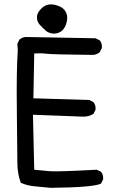

<svg xmlns="http://www.w3.org/2000/svg" viewBox="-20 -859 540 890"><path d="M214.8 11.7Q179.7 7.8 143.6 4.9Q107.4 2 76.2 -11.7Q60.5 -54.7 60.5 -106Q60.5 -157.2 58.1 -344.2Q55.7 -531.2 62.5 -625L60.5 -656.2L70.3 -675.8Q82 -685.5 97.7 -687.5L422.9 -681.6L442.4 -671.9Q454.1 -658.2 452.1 -636.7L442.4 -617.2Q428.7 -606.4 413.1 -604.5Q221.7 -606.4 194.8 -609.9Q168 -613.3 138.7 -611.3L134.8 -403.3L393.6 -395.5L413.1 -385.7Q424.8 -372.1 422.9 -350.6L413.1 -331.1Q391.6 -317.4 363.3 -318.4Q335 -319.3 132.8 -327.1L138.7 -72.3Q173.8 -68.4 210.4 -65.4Q247.1 -62.5 428.7 -72.3L448.2 -62.5Q460 -48.8 458 -27.3L448.2 -7.8Q411.1 9.8 214.8 11.7ZM227.5 -703.1Q205.1 -705.1 190.9 -717.8Q176.8 -730.5 163.6 -745.1Q150.4 -759.8 151.4 -781.2Q152.3 -802.7 175.8 -823.2Q199.2 -843.8 232.9 -836.9Q266.6 -830.1 281.2 -809.6Q295.9 -789.1 290 -760.7Q284.2 -732.4 268.6 -717.8Q252.9 -703.1 227.5 -703.1Z"/></svg>

Font: JasonHandwriting4
Style: Regular
Weight: 400
Version: Version 1.01.21